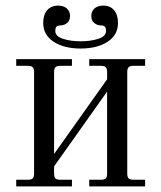

<svg xmlns="http://www.w3.org/2000/svg" viewBox="-20 -668 578 688"><path d="M38.1 0V-23.9H80.1Q92.3 -23.9 97.2 -28.8Q102.1 -33.7 102.1 -45.9V-410.2Q102.1 -422.4 97.2 -427.2Q92.3 -432.1 80.1 -432.1H38.1V-456.1H237.8V-432.1H195.8Q183.6 -432.1 178.7 -427.2Q173.8 -422.4 173.8 -410.2V-116.2L363.8 -383.8V-410.2Q363.8 -422.4 358.9 -427.2Q354 -432.1 341.8 -432.1H299.8V-456.1H500V-432.1H458Q445.8 -432.1 440.9 -427.2Q436 -422.4 436 -410.2V-45.9Q436 -33.7 440.9 -28.8Q445.8 -23.9 458 -23.9H500V0H299.8V-23.9H341.8Q354 -23.9 358.9 -28.8Q363.8 -33.7 363.8 -45.9V-339.8L173.8 -71.8V-45.9Q173.8 -33.7 178.7 -28.8Q183.6 -23.9 195.8 -23.9H237.8V0ZM134.8 -585.9Q134.8 -614.7 148.9 -631.3Q163.1 -647.9 188 -647.9Q208 -647.9 219.5 -637.7Q231 -627.4 231 -610.8Q231 -594.2 220.5 -585.7Q210 -577.1 198.2 -577.1Q187.5 -577.1 182.9 -573Q178.2 -568.8 178.2 -557.1Q178.2 -537.6 206.1 -528.8Q233.9 -520 269 -520Q304.2 -520 332 -528.8Q359.9 -537.6 359.9 -557.1Q359.9 -568.8 355.2 -573Q350.6 -577.1 339.8 -577.1Q328.1 -577.1 317.6 -585.7Q307.1 -594.2 307.1 -610.8Q307.1 -627.4 318.6 -637.7Q330.1 -647.9 350.1 -647.9Q375 -647.9 388.9 -631.3Q402.8 -614.7 402.8 -585.9Q402.8 -542.5 365.5 -518.3Q328.1 -494.1 269 -494.1Q210 -494.1 172.4 -518.3Q134.8 -542.5 134.8 -585.9Z"/></svg>

Font: Flanker Steampunk
Style: Regular
Weight: 400
Designer: Alexey Kryukov, Leonardo Di Lena
Foundry: Alexey Kryukov, Leonardo Di Lena
Version: 1.210